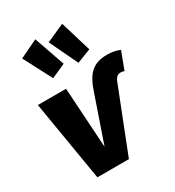

<svg xmlns="http://www.w3.org/2000/svg" viewBox="-204 -989 1010 1108"><g transform="rotate(-30 301.0 -434.5)"><path d="M204 -869 83 -811 181 -623 275 -665ZM383 -869 262 -815 352 -627 445 -663ZM116 0H326L489 -415C501 -448 514 -457 534 -457C545 -457 553 -455 558 -452L602 -569C578 -579 552 -585 517 -585C419 -585 377 -537 342 -428L240 -132L215 -533H27Z"/></g></svg>

Font: Fira Sans ExtraBold
Style: Italic
Weight: 800
Italic angle: -8°
Designer: bBox Type GmbH & Carrois Corporate GbR & Edenspiekermann AG
Foundry: bBox Type GmbH & Carrois Corporate GbR & Edenspiekermann AG
Version: Version 4.301;PS 004.301;hotconv 1.0.88;makeotf.lib2.5.64775